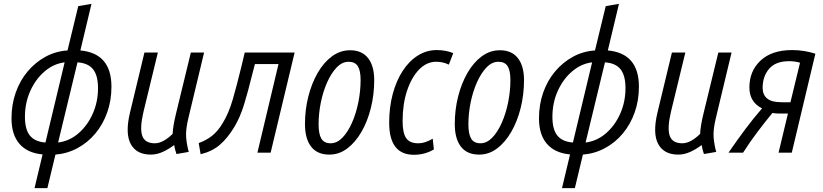

<svg xmlns="http://www.w3.org/2000/svg" viewBox="-20 -796 4289 1001"><path d="M160 185 202 9Q123 2 81.5 -46Q40 -94 40 -179Q40 -251 62 -313.5Q84 -376 124 -423.5Q164 -471 217 -500Q270 -529 332 -533L388 -764L457 -776L399 -533Q561 -518 561 -344Q561 -272 539 -210Q517 -148 477.5 -100.5Q438 -53 384.5 -24Q331 5 269 10L227 185ZM217 -53 317 -471Q260 -464 213 -424Q166 -384 138 -322Q110 -260 110 -187Q110 -121 136 -89Q162 -57 217 -53ZM283 -53Q341 -60 388 -100Q435 -140 463 -202Q491 -264 491 -337Q491 -402 465.5 -434.5Q440 -467 384 -471Z M766 10Q692 10 662 -44.5Q632 -99 657 -206L733 -522H803L728 -213Q708 -128 721.5 -88.5Q735 -49 787 -49Q810 -49 834 -62.5Q858 -76 880 -98Q881 -118 885 -143Q889 -168 897 -201L975 -522H1044L963 -184Q947 -119 950.5 -79.5Q954 -40 964 -4L900 7Q896 -5 893 -16Q890 -27 888 -40Q861 -19 829.5 -4.5Q798 10 766 10Z M1026 8 1016 -50Q1055 -64 1085.5 -88Q1116 -112 1141 -154Q1173 -206 1194.5 -281Q1216 -356 1238 -447L1256 -522H1516L1391 0H1322L1432 -462H1309L1294 -404Q1274 -322 1253 -253Q1232 -184 1201 -133Q1166 -75 1125.5 -40.5Q1085 -6 1026 8Z M1697 10Q1634 10 1602 -31.5Q1570 -73 1570 -149Q1570 -224 1587.5 -293Q1605 -362 1636.5 -416.5Q1668 -471 1711 -502.5Q1754 -534 1805 -534Q1867 -534 1899 -493Q1931 -452 1931 -378Q1931 -303 1913.5 -233Q1896 -163 1864.5 -108.5Q1833 -54 1790.5 -22Q1748 10 1697 10ZM1704 -49Q1737 -49 1765.5 -78.5Q1794 -108 1815.5 -157Q1837 -206 1848.5 -264Q1860 -322 1860 -379Q1860 -428 1845.5 -451Q1831 -474 1797 -474Q1764 -474 1735.5 -444.5Q1707 -415 1685.5 -366.5Q1664 -318 1652.5 -261Q1641 -204 1641 -148Q1641 -97 1655.5 -73Q1670 -49 1704 -49Z M2138 11Q2009 11 2009 -156Q2009 -237 2027.5 -306Q2046 -375 2079.5 -426.5Q2113 -478 2158.5 -506.5Q2204 -535 2257 -535Q2280 -535 2302 -531Q2324 -527 2343 -519L2320 -459Q2304 -467 2287.5 -470.5Q2271 -474 2254 -474Q2204 -474 2164.5 -433Q2125 -392 2102 -322.5Q2079 -253 2079 -165Q2079 -103 2097.5 -76Q2116 -49 2160 -49Q2180 -49 2200 -56Q2220 -63 2236 -73L2242 -17Q2195 11 2138 11Z M2478 10Q2415 10 2383 -31.5Q2351 -73 2351 -149Q2351 -224 2368.5 -293Q2386 -362 2417.5 -416.5Q2449 -471 2492 -502.5Q2535 -534 2586 -534Q2648 -534 2680 -493Q2712 -452 2712 -378Q2712 -303 2694.5 -233Q2677 -163 2645.5 -108.5Q2614 -54 2571.5 -22Q2529 10 2478 10ZM2485 -49Q2518 -49 2546.5 -78.5Q2575 -108 2596.5 -157Q2618 -206 2629.5 -264Q2641 -322 2641 -379Q2641 -428 2626.5 -451Q2612 -474 2578 -474Q2545 -474 2516.5 -444.5Q2488 -415 2466.5 -366.5Q2445 -318 2433.5 -261Q2422 -204 2422 -148Q2422 -97 2436.5 -73Q2451 -49 2485 -49Z M2910 185 2952 9Q2873 2 2831.5 -46Q2790 -94 2790 -179Q2790 -251 2812 -313.5Q2834 -376 2874 -423.5Q2914 -471 2967 -500Q3020 -529 3082 -533L3138 -764L3207 -776L3149 -533Q3311 -518 3311 -344Q3311 -272 3289 -210Q3267 -148 3227.5 -100.5Q3188 -53 3134.5 -24Q3081 5 3019 10L2977 185ZM2967 -53 3067 -471Q3010 -464 2963 -424Q2916 -384 2888 -322Q2860 -260 2860 -187Q2860 -121 2886 -89Q2912 -57 2967 -53ZM3033 -53Q3091 -60 3138 -100Q3185 -140 3213 -202Q3241 -264 3241 -337Q3241 -402 3215.5 -434.5Q3190 -467 3134 -471Z M3516 10Q3442 10 3412 -44.5Q3382 -99 3407 -206L3483 -522H3553L3478 -213Q3458 -128 3471.5 -88.5Q3485 -49 3537 -49Q3560 -49 3584 -62.5Q3608 -76 3630 -98Q3631 -118 3635 -143Q3639 -168 3647 -201L3725 -522H3794L3713 -184Q3697 -119 3700.5 -79.5Q3704 -40 3714 -4L3650 7Q3646 -5 3643 -16Q3640 -27 3638 -40Q3611 -19 3579.5 -4.5Q3548 10 3516 10Z M3778 0Q3822 -64 3864.5 -121Q3907 -178 3953 -231Q3887 -264 3887 -340Q3887 -426 3945.5 -480.5Q4004 -535 4110 -535Q4144 -535 4175.5 -529.5Q4207 -524 4231 -516L4108 0H4039L4088 -204H4043Q4025 -204 4007 -207Q3969 -161 3929 -108Q3889 -55 3854 0ZM4054 -263H4101L4151 -469Q4125 -477 4094 -477Q4024 -477 3990 -437.5Q3956 -398 3956 -338Q3956 -302 3979.5 -282.5Q4003 -263 4054 -263Z"/></svg>

Font: Ubuntu Sans Condensed
Style: Italic
Weight: 400
Width: 3
Italic angle: -13.5°
Designer: Dalton Maag Ltd
Foundry: Dalton Maag Ltd
Version: Version 1.006; ttfautohint (v1.8.4.7-5d5b)